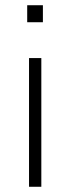

<svg xmlns="http://www.w3.org/2000/svg" viewBox="-20 -714 269 734"><path d="M84 -629V-694H144V-629ZM91 0V-492H138V0Z"/></svg>

Font: Nunito Sans 7pt Condensed ExtraLight
Style: Regular
Weight: 250
Width: 3
Designer: Vernon Adams
Foundry: Vernon Adams
Version: Version 3.101;gftools[0.9.27]